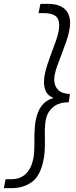

<svg xmlns="http://www.w3.org/2000/svg" viewBox="-68 -832 394 998"><path d="M-39.1 99.6H-10.3Q38.1 99.6 66.9 71Q95.7 42.5 105.5 -9.3Q110.8 -35.6 110.8 -80.6V-116.7Q110.8 -170.9 118.2 -209Q136.7 -301.8 206.5 -321.3V-325.2Q184.1 -333 172.4 -353.5Q160.6 -374 160.6 -405.3Q160.6 -424.3 165 -446.3Q170.4 -472.7 178.7 -497.6Q187 -522.5 203.1 -566.4Q215.8 -599.1 223.6 -622.1Q231.4 -645 235.8 -665.5Q239.7 -683.1 239.7 -700.2Q239.7 -734.9 220 -749.3Q200.2 -763.7 162.1 -763.7H132.3L142.1 -812H181.2Q237.3 -812 266.8 -786.6Q296.4 -761.2 296.4 -712.4Q296.4 -693.8 292 -672.4Q286.6 -645.5 277.6 -619.1Q268.6 -592.8 252 -549.3Q237.8 -513.7 229.2 -489.3Q220.7 -464.8 216.3 -442.4Q213.9 -428.7 213.9 -418.5Q213.9 -386.2 233.2 -365.7Q252.4 -345.2 295.4 -343.3L289.6 -300.8Q237.8 -299.8 208.7 -275.9Q179.7 -252 171.4 -215.8Q165 -188 165 -143.6L165.5 -88.4Q165.5 -38.1 158.7 -3.4Q142.6 81.1 98.6 113.5Q54.7 146 -8.8 146H-47.9Z"/></svg>

Font: Reddit Sans Chocolate Light
Style: Italic
Weight: 300
Italic angle: -11.25°
Designer: Stephen Hutchings
Version: Version 1.013